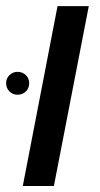

<svg xmlns="http://www.w3.org/2000/svg" viewBox="-41 -622 334 642"><path d="M255.9 -601.6 139.2 0H35.2L151.4 -601.6ZM-20.5 -344.2Q-20.5 -359.9 -9.3 -370.8Q2 -381.8 17.6 -381.8Q34.2 -381.8 45.4 -370.8Q56.6 -359.9 56.6 -344.2Q56.6 -327.1 45.4 -316.2Q34.2 -305.2 17.6 -305.2Q2 -305.2 -9.3 -316.2Q-20.5 -327.1 -20.5 -344.2Z"/></svg>

Font: Arimo Medium
Style: Italic
Weight: 500
Italic angle: -12°
Designer: Steve Matteson
Foundry: Monotype Imaging Inc.
Version: Version 1.33